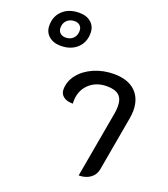

<svg xmlns="http://www.w3.org/2000/svg" viewBox="-290 -958 944 1076"><g transform="rotate(20 182.0 -420.0)"><path d="M-137 -725Q-137 -781 -100 -815Q-63 -849 -2 -849Q42 -849 68.5 -825.5Q95 -802 95 -763Q95 -707 58 -673Q21 -639 -39 -639Q-83 -639 -110 -662.5Q-137 -686 -137 -725ZM33 -754Q33 -773 21 -784.5Q9 -796 -11 -796Q-39 -796 -56.5 -779Q-74 -762 -74 -734Q-74 -715 -61.5 -703.5Q-49 -692 -29 -692Q-1 -692 16 -709Q33 -726 33 -754ZM375 -386Q379 -407 379 -430Q379 -474 356 -494.5Q333 -515 284 -515Q219 -515 177.5 -475Q136 -435 136 -370Q136 -363 137 -358Q102 -357 81 -372.5Q60 -388 60 -415Q60 -463 92 -504Q124 -545 179 -569Q234 -593 298 -593Q380 -593 424.5 -551.5Q469 -510 469 -436Q469 -415 464 -387L407 -65Q401 -31 373.5 -11Q346 9 305 9Z"/></g></svg>

Font: K2D
Style: Italic
Weight: 400
Italic angle: -10°
Designer: Katatrad Aksorn Co.,Ltd.
Foundry: Cadson Demak Co.,Ltd.
Version: Version 1.000; ttfautohint (v1.6)